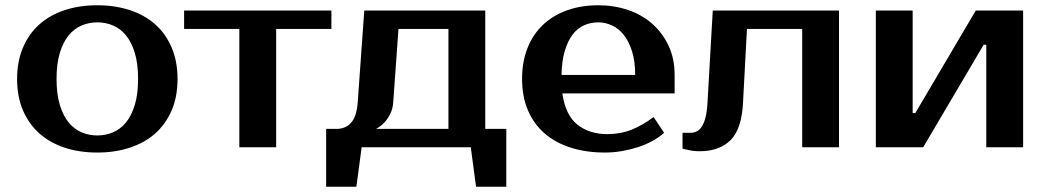

<svg xmlns="http://www.w3.org/2000/svg" viewBox="-20 -560 3980 730"><path d="M350 -45Q382 -45 410 -57Q438 -69 459 -94.5Q480 -120 492.5 -161Q505 -202 505 -260Q505 -318 492.5 -359Q480 -400 459 -425.5Q438 -451 410 -463Q382 -475 350 -475Q318 -475 290 -463Q262 -451 241 -425.5Q220 -400 207.5 -359Q195 -318 195 -260Q195 -202 207.5 -161Q220 -120 241 -94.5Q262 -69 290 -57Q318 -45 350 -45ZM350 -540Q417 -540 473.5 -521.5Q530 -503 570 -467.5Q610 -432 632.5 -379.5Q655 -327 655 -260Q655 -192 632.5 -140Q610 -88 570 -52.5Q530 -17 473.5 1.5Q417 20 350 20Q282 20 226 1.5Q170 -17 130 -52.5Q90 -88 67.5 -140Q45 -192 45 -260Q45 -327 67.5 -379.5Q90 -432 130 -467.5Q170 -503 226 -521.5Q282 -540 350 -540Z M1240 -450H1030V0H890V-450H680V-520H1240Z M1220 -70H1260Q1294 -70 1315 -93.5Q1336 -117 1340 -170L1365 -520H1825V-70H1905V150H1790L1770 0H1355L1335 150H1220ZM1475 -170Q1473 -145 1463.5 -126.5Q1454 -108 1443 -96Q1432 -84 1422 -77.5Q1412 -71 1410 -70H1685V-450H1495Z M2290 -50Q2339 -50 2381.5 -67Q2424 -84 2465 -115L2505 -55Q2486 -38 2460.5 -24Q2435 -10 2405.5 -0.5Q2376 9 2344 14.5Q2312 20 2280 20Q2209 20 2150.5 1.5Q2092 -17 2051 -52.5Q2010 -88 1987.5 -140Q1965 -192 1965 -260Q1965 -327 1986.5 -379.5Q2008 -432 2046.5 -467.5Q2085 -503 2138 -521.5Q2191 -540 2255 -540Q2315 -540 2368 -522Q2421 -504 2460 -469.5Q2499 -435 2522 -386Q2545 -337 2545 -275V-205H2118Q2130 -122 2175.5 -86Q2221 -50 2290 -50ZM2255 -475Q2226 -475 2201 -464Q2176 -453 2157.5 -429Q2139 -405 2127.5 -367Q2116 -329 2115 -275H2395Q2395 -327 2383 -365Q2371 -403 2351.5 -427.5Q2332 -452 2306.5 -463.5Q2281 -475 2255 -475Z M2575 -55H2605Q2618 -55 2629 -60.5Q2640 -66 2648.5 -79Q2657 -92 2662.5 -114Q2668 -136 2670 -170L2690 -520H3170V0H3030V-450H2820L2805 -170Q2800 -69 2757.5 -27Q2715 15 2640 15Q2616 15 2596 10Q2585 8 2575 5Z M3870 -520V0H3730V-390H3720L3490 0H3310V-520H3450V-130H3460L3690 -520Z"/></svg>

Font: Prosto One
Style: Regular
Weight: 400
Designer: Pavel Emelyanov and Jovanny lemonad
Foundry: Pavel Emelyanov and Jovanny Lemonad
Version: Version 1.001